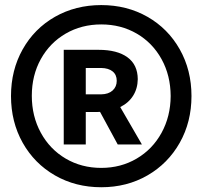

<svg xmlns="http://www.w3.org/2000/svg" viewBox="-20 -748 824 775"><path d="M237.3 -546.9H377.9Q453.1 -546.9 494.4 -516.8Q535.6 -486.8 536.1 -428.7Q535.6 -390.6 517.3 -361.6Q499 -332.5 465.3 -315.9L552.7 -165H455.1L383.8 -296.4Q379.4 -295.9 371.1 -295.9H326.2V-165H237.3ZM24.4 -360.4Q24.4 -464.8 71.5 -548.8Q118.7 -632.8 201.9 -680.2Q285.2 -727.5 388.7 -727.5Q492.2 -727.5 575.2 -680.2Q658.2 -632.8 705.6 -548.8Q752.9 -464.8 752.9 -360.4Q752.9 -255.9 705.6 -171.9Q658.2 -87.9 575.2 -40Q492.2 7.8 388.7 7.8Q285.2 7.8 201.9 -40Q118.7 -87.9 71.5 -171.9Q24.4 -255.9 24.4 -360.4ZM668.9 -360.4Q668.5 -443.4 632.1 -509.3Q595.7 -575.2 532 -612.3Q468.3 -649.4 388.7 -649.4Q309.1 -649.4 245.1 -612.3Q181.2 -575.2 144.8 -509.5Q108.4 -443.8 108.4 -361.3Q108.4 -278.8 144.8 -212.2Q181.2 -145.5 245.1 -107.9Q309.1 -70.3 388.7 -70.3Q467.8 -70.3 531.7 -107.9Q595.7 -145.5 632.1 -211.9Q668.5 -278.3 668.9 -360.4ZM388.7 -367.2Q418 -367.7 434.6 -382.8Q451.2 -397.9 451.2 -421.9Q451.2 -446.3 434.6 -459.7Q418 -473.1 388.7 -473.6H326.2V-367.2Z"/></svg>

Font: Reddit Sans Strawberry
Style: Bold
Weight: 700
Designer: Stephen Hutchings
Foundry: Reddit
Version: Version 1.013